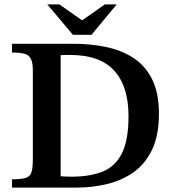

<svg xmlns="http://www.w3.org/2000/svg" viewBox="-20 -857 793 877"><path d="M325 0H35V-38Q77 -38 97.5 -44.5Q118 -51 124 -71Q130 -91 130 -132V-534Q130 -571 121 -588.5Q112 -606 91.5 -611.5Q71 -617 35 -617V-657H318Q394 -657 464 -642.5Q534 -628 588.5 -593Q643 -558 674.5 -495.5Q706 -433 706 -337Q706 -243 677 -178.5Q648 -114 596.5 -75Q545 -36 475.5 -18Q406 0 325 0ZM308 -50Q389 -50 447 -72.5Q505 -95 536 -155Q567 -215 567 -327Q567 -462 502 -534Q437 -606 300 -606Q290 -606 280.5 -606Q271 -606 257 -605V-52Q270 -51 283 -50.5Q296 -50 308 -50ZM398 -698H313L196 -837H251L355 -764L459 -837H513Z"/></svg>

Font: STIX Two Text SemiBold
Style: Regular
Weight: 600
Designer: Ross Mills, John Hudson & Paul Hanslow, Tiro Typeworks Ltd; with prior portions MicroPress Inc., and Coen Hoffman.
Foundry: Tiro Typeworks Ltd
Version: Version 2.13 b171